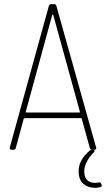

<svg xmlns="http://www.w3.org/2000/svg" viewBox="-20 -720 509 923"><path d="M412 -8 373 -149Q372 -152 368 -152H99Q95 -152 94 -149L56 -9Q54 0 45 0H36Q31 0 28.5 -3Q26 -6 27 -11L215 -692Q217 -700 226 -700H240Q249 -700 251 -692L442 -11L443 -8Q443 0 433 0H423Q414 0 412 -8ZM108 -179H360Q362 -179 363.5 -180.5Q365 -182 364 -183L236 -648Q235 -650 233.5 -650Q232 -650 231 -648L104 -183Q103 -182 104.5 -180.5Q106 -179 108 -179ZM469 173Q469 178 461 180Q449 183 436 183Q403 183 380.5 163.5Q358 144 358 102Q358 50 411 4Q416 0 424 0H426Q433 0 434.5 4Q436 8 431 12Q385 60 385 104Q385 132 399 145.5Q413 159 436 159Q443 159 455 157H458Q465 157 466 163L468 167V168Z"/></svg>

Font: Barlow Semi Condensed Thin
Style: Regular
Weight: 250
Width: 4
Designer: Jeremy Tribby
Foundry: Tribby Type
Version: Version 1.408